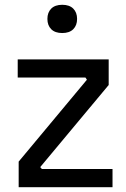

<svg xmlns="http://www.w3.org/2000/svg" viewBox="-20 -782 528 802"><path d="M58 -107 343 -449 337 -458H54V-534H434V-427L148 -84L155 -76H450V0H58ZM178 -703Q178 -730 194 -746Q210 -762 240 -762Q270 -762 286 -746Q302 -730 302 -703Q302 -676 286 -660Q270 -644 240 -644Q210 -644 194 -660Q178 -676 178 -703Z"/></svg>

Font: Sora-SIA
Style: Regular
Weight: 400
Designer: Jonathan Barnbrook, Julián Moncada
Foundry: Barnbrook Fonts
Version: Version 2.000